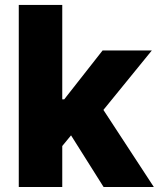

<svg xmlns="http://www.w3.org/2000/svg" viewBox="-20 -747 634 767"><path d="M55 0V-727.3H228.7V-350.1H236.5L389.9 -545.5H586.6L393.1 -307.9L594.5 0H393.8L263.8 -206.3L228.7 -163.7V0Z"/></svg>

Font: Inter UI Extra Bold
Style: Regular
Weight: 800
Designer: Rasmus Andersson
Foundry: rsms
Version: 3.2;8d6f07862